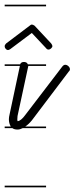

<svg xmlns="http://www.w3.org/2000/svg" viewBox="-20 -562 319 821"><path d="M177 -280H101Q101 -279 100.5 -277.5Q100 -276 100 -275L55 -66Q54 -57 54 -51Q54 -48 55 -44Q62 -44 70.5 -51Q79 -58 87 -69L246 -277Q252 -285 259 -285Q266 -285 272.5 -279Q279 -273 279 -266Q279 -260 274 -256L116 -47Q102 -30 88 -21H177V-14H77Q65 -8 55 -8Q41 -8 33 -14H0V-21H26Q18 -35 18 -52Q18 -61 21 -73L65 -280H0V-287H66Q70 -297 82 -297Q91 -297 96 -292Q98 -289 99 -287H177ZM24 -352Q18 -348 14 -348Q9 -348 4.5 -353Q0 -358 0 -364Q0 -370 6 -376L108 -453Q112 -457 116 -457Q121 -457 128 -452L199 -376Q204 -369 204 -365Q204 -360 198.5 -355Q193 -350 188 -350Q181 -350 177 -356L116 -421ZM177 239H0V232H177ZM177 -535H0V-542H177Z"/></svg>

Font: Gruenewald VA 1. Klasse
Style: Regular
Weight: 400
Designer: Peter Wiegel
Foundry: Peter Wiegel, nach dem Schriftentwurf von Dr. H. Gr¸newald
Version: Version 0.007